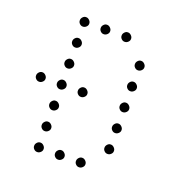

<svg xmlns="http://www.w3.org/2000/svg" viewBox="-118 -782 836 863"><g transform="rotate(20 300.0 -350.5)"><path d="M149 -673Q141 -673 134.5 -666Q128 -659 128 -651V-649Q128 -641 134.5 -634.5Q141 -628 149 -628H151Q159 -628 166 -634.5Q173 -641 173 -649V-651Q173 -659 166 -666Q159 -673 151 -673ZM249 -673Q241 -673 234.5 -666Q228 -659 228 -651V-649Q228 -641 234.5 -634.5Q241 -628 249 -628H251Q259 -628 266 -634.5Q273 -641 273 -649V-651Q273 -659 266 -666Q259 -673 251 -673ZM349 -673Q341 -673 334.5 -666Q328 -659 328 -651V-649Q328 -641 334.5 -634.5Q341 -628 349 -628H351Q359 -628 366 -634.5Q373 -641 373 -649V-651Q373 -659 366 -666Q359 -673 351 -673ZM149 -573Q141 -573 134.5 -566Q128 -559 128 -551V-549Q128 -541 134.5 -534.5Q141 -528 149 -528H151Q159 -528 166 -534.5Q173 -541 173 -549V-551Q173 -559 166 -566Q159 -573 151 -573ZM449 -573Q441 -573 434.5 -566Q428 -559 428 -551V-549Q428 -541 434.5 -534.5Q441 -528 449 -528H451Q459 -528 466 -534.5Q473 -541 473 -549V-551Q473 -559 466 -566Q459 -573 451 -573ZM149 -473Q141 -473 134.5 -466Q128 -459 128 -451V-449Q128 -441 134.5 -434.5Q141 -428 149 -428H151Q159 -428 166 -434.5Q173 -441 173 -449V-451Q173 -459 166 -466Q159 -473 151 -473ZM449 -473Q441 -473 434.5 -466Q428 -459 428 -451V-449Q428 -441 434.5 -434.5Q441 -428 449 -428H451Q459 -428 466 -434.5Q473 -441 473 -449V-451Q473 -459 466 -466Q459 -473 451 -473ZM49 -373Q41 -373 34.5 -366Q28 -359 28 -351V-349Q28 -341 34.5 -334.5Q41 -328 49 -328H51Q59 -328 66 -334.5Q73 -341 73 -349V-351Q73 -359 66 -366Q59 -373 51 -373ZM149 -373Q141 -373 134.5 -366Q128 -359 128 -351V-349Q128 -341 134.5 -334.5Q141 -328 149 -328H151Q159 -328 166 -334.5Q173 -341 173 -349V-351Q173 -359 166 -366Q159 -373 151 -373ZM249 -373Q241 -373 234.5 -366Q228 -359 228 -351V-349Q228 -341 234.5 -334.5Q241 -328 249 -328H251Q259 -328 266 -334.5Q273 -341 273 -349V-351Q273 -359 266 -366Q259 -373 251 -373ZM449 -373Q441 -373 434.5 -366Q428 -359 428 -351V-349Q428 -341 434.5 -334.5Q441 -328 449 -328H451Q459 -328 466 -334.5Q473 -341 473 -349V-351Q473 -359 466 -366Q459 -373 451 -373ZM149 -273Q141 -273 134.5 -266Q128 -259 128 -251V-249Q128 -241 134.5 -234.5Q141 -228 149 -228H151Q159 -228 166 -234.5Q173 -241 173 -249V-251Q173 -259 166 -266Q159 -273 151 -273ZM449 -273Q441 -273 434.5 -266Q428 -259 428 -251V-249Q428 -241 434.5 -234.5Q441 -228 449 -228H451Q459 -228 466 -234.5Q473 -241 473 -249V-251Q473 -259 466 -266Q459 -273 451 -273ZM149 -173Q141 -173 134.5 -166Q128 -159 128 -151V-149Q128 -141 134.5 -134.5Q141 -128 149 -128H151Q159 -128 166 -134.5Q173 -141 173 -149V-151Q173 -159 166 -166Q159 -173 151 -173ZM449 -173Q441 -173 434.5 -166Q428 -159 428 -151V-149Q428 -141 434.5 -134.5Q441 -128 449 -128H451Q459 -128 466 -134.5Q473 -141 473 -149V-151Q473 -159 466 -166Q459 -173 451 -173ZM149 -73Q141 -73 134.5 -66Q128 -59 128 -51V-49Q128 -41 134.5 -34.5Q141 -28 149 -28H151Q159 -28 166 -34.5Q173 -41 173 -49V-51Q173 -59 166 -66Q159 -73 151 -73ZM249 -73Q241 -73 234.5 -66Q228 -59 228 -51V-49Q228 -41 234.5 -34.5Q241 -28 249 -28H251Q259 -28 266 -34.5Q273 -41 273 -49V-51Q273 -59 266 -66Q259 -73 251 -73ZM349 -73Q341 -73 334.5 -66Q328 -59 328 -51V-49Q328 -41 334.5 -34.5Q341 -28 349 -28H351Q359 -28 366 -34.5Q373 -41 373 -49V-51Q373 -59 366 -66Q359 -73 351 -73Z"/></g></svg>

Font: Doto Rounded Light
Style: Regular
Weight: 300
Monospace: yes
Version: Version 1.000